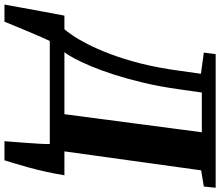

<svg xmlns="http://www.w3.org/2000/svg" viewBox="-147 -700 986 860"><g transform="rotate(90 346.0 -270.0)"><path d="M-63.5 203Q-56.5 165 -49 122.8Q-41.5 80.5 -34.2 41.8Q-27 3 -21.5 -26Q-16 -55 -14 -65.5H47Q56.5 -76 74.2 -101.8Q92 -127.5 113.5 -169.2Q135 -211 157.5 -269.8Q180 -328.5 199.8 -405.5Q219.5 -482.5 232.5 -578L246.5 -677L151.5 -690L158.5 -743H757L751.5 -690L679 -678L594 -65.5H701Q694 -22 685 18.2Q676 58.5 666.5 93.2Q657 128 648.5 155.8Q640 183.5 634 203H548.5Q549.5 186.5 551.8 159.2Q554 132 556.2 101.2Q558.5 70.5 560 43.5Q561.5 16.5 561 0H99.5Q95.5 8 84 34Q72.5 60 58.5 93.5Q44.5 127 32 157.2Q19.5 187.5 13 203ZM150 -65.5H427.5L508.5 -681H330.5L315 -572.5Q303.5 -491.5 286.8 -420.8Q270 -350 251 -290.5Q232 -231 212.8 -185.2Q193.5 -139.5 177.2 -109.2Q161 -79 150 -65.5Z"/></g></svg>

Font: Merriweather 20pt Black
Style: Italic
Weight: 900
Italic angle: -7.8°
Version: Version 2.101